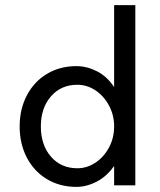

<svg xmlns="http://www.w3.org/2000/svg" viewBox="-20 -723 627 752"><path d="M57 -228Q57 -296 85.5 -350Q114 -404 164.5 -434Q215 -464 279 -464Q320 -464 359.5 -444Q399 -424 427 -382V-703H510V3H427V-73Q398 -32 358.5 -11.5Q319 9 279 9Q215 9 164.5 -21Q114 -51 85.5 -105Q57 -159 57 -228ZM427 -228Q427 -272 407 -309.5Q387 -347 354 -369Q321 -391 283 -391Q219 -391 179.5 -345.5Q140 -300 140 -228Q140 -155 179.5 -109.5Q219 -64 283 -64Q321 -64 354 -86Q387 -108 407 -145.5Q427 -183 427 -228Z"/></svg>

Font: SUITE Medium
Style: Regular
Weight: 500
Designer: Sun
Foundry: Sun
Version: Version 2.040